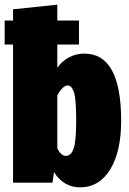

<svg xmlns="http://www.w3.org/2000/svg" viewBox="-24 -784 554 824"><path d="M496 -266Q496 -134 449 -57Q402 20 319 20Q284 20 255.5 3Q227 -14 208 -45L201 0H32V-593H-4V-696H32V-744L222 -764V-696H315V-593H222V-493Q241 -521 271.5 -537.5Q302 -554 338 -554Q496 -554 496 -266ZM303 -266Q303 -359 293.5 -388Q284 -417 267 -417Q245 -417 222 -375V-147Q238 -115 259 -115Q281 -115 292 -146.5Q303 -178 303 -266Z"/></svg>

Font: Fira Sans Extra Condensed Black
Style: Regular
Weight: 900
Width: 1
Designer: Carrois Corporate & Edenspiekermann AG
Foundry: Carrois Corporate GbR & Edenspiekermann AG
Version: Version 4.203